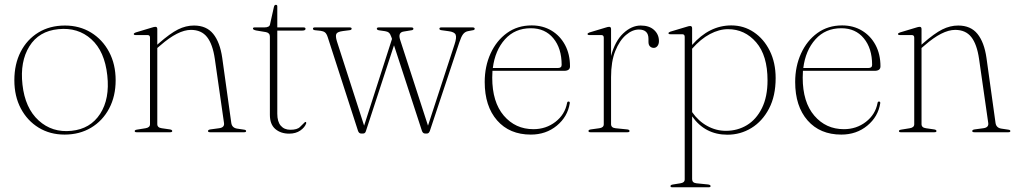

<svg xmlns="http://www.w3.org/2000/svg" viewBox="-20 -562 4319 816"><path d="M256 -453.5Q318 -453.5 366.8 -423.8Q415.5 -394 443.5 -341.5Q471.5 -289 471.5 -221Q471.5 -153 443.8 -100.8Q416 -48.5 367 -19.2Q318 10 254.5 10Q192.5 10 144.2 -19.5Q96 -49 68.5 -101Q41 -153 41 -221Q41 -289.5 67.8 -341.8Q94.5 -394 143 -423.8Q191.5 -453.5 256 -453.5ZM283.5 -6Q364 -14 405.5 -78Q447 -142 436 -241.5Q425 -344 368.2 -395.2Q311.5 -446.5 228 -438Q145 -430 104.8 -365Q64.5 -300 75.5 -202.5Q86.5 -102.5 144.2 -50Q202 2.5 283.5 -6Z M648.5 -438.5V-372L654.5 -377.5Q703 -420 736.5 -436.8Q770 -453.5 804.5 -453.5Q857.5 -453.5 886.2 -418Q915 -382.5 924.5 -316L963 -39.5Q966 -19 987 -15.5L1017 -11Q1026 -10 1026 -5Q1026 0 1018 0H873Q864 0 864 -5Q864 -10.5 874 -12L911 -17Q935 -20 932 -39.5L893 -311.5Q884 -374 860 -404.5Q836 -435 791.5 -435Q737 -435 661.5 -369L648.5 -358V-34.5Q648.5 -19.5 667.5 -17L702 -12Q712 -10.5 712 -5Q712 0 703.5 0H560Q552.5 0 552.5 -5Q552.5 -9.5 561.5 -11L598.5 -17Q617.5 -20 617.5 -34V-402Q617.5 -413 607 -413H556.5Q548.5 -413 548.5 -417.5Q548.5 -421 556.5 -424L624.5 -444.5Q635 -448 640.5 -448Q648.5 -448 648.5 -438.5Z M1110.5 -425.5 1068.5 -432.5Q1055 -435.5 1055 -440.5Q1055 -445.5 1062 -445.5H1103.5Q1125 -445.5 1127.5 -458L1144 -532Q1146 -541.5 1152 -541.5Q1158.5 -541.5 1158.5 -535.5V-445.5H1270Q1278.5 -445.5 1278.5 -439.5Q1278.5 -432 1264 -432H1158.5V-78.5Q1158.5 -45 1173.2 -27.8Q1188 -10.5 1214 -10.5Q1243.5 -10.5 1255 -22.5Q1266.5 -34.5 1276.5 -43.5Q1282 -45 1281.5 -38Q1275.5 -20.5 1256.2 -7.2Q1237 6 1209 6Q1173 6 1150 -13.8Q1127 -33.5 1127 -74V-406.5Q1127 -422 1110.5 -425.5Z M1523 5.5H1515Q1505.5 5.5 1501.5 -6L1373 -403.5Q1368 -419 1361.2 -424.2Q1354.5 -429.5 1343 -431L1319.5 -433.5Q1310 -434.5 1310 -440Q1310 -445.5 1318 -445.5H1466Q1474.5 -445.5 1474.5 -440Q1474.5 -434.5 1464.5 -433.5L1437 -430Q1414 -427 1409.5 -418Q1405 -409 1412 -386L1527.5 -28L1646 -396.5L1643.5 -404Q1639 -417.5 1633 -422.8Q1627 -428 1616.5 -429.5L1592 -433Q1581.5 -434.5 1581.5 -440Q1581.5 -445.5 1590 -445.5H1728Q1737 -445.5 1737 -439.5Q1737 -434 1726.5 -433L1696 -428Q1670.5 -424.5 1680.5 -393L1799 -28L1912 -374Q1921.5 -402.5 1916.5 -414.5Q1911.5 -426.5 1886 -429.5L1857 -433.5Q1847.5 -434.5 1847.5 -440Q1847.5 -445.5 1855.5 -445.5H1988.5Q1997.5 -445.5 1997.5 -439.5Q1997.5 -434 1987 -433L1968.5 -429.5Q1956 -427 1948 -416.5Q1940 -406 1932 -381.5L1807 -6Q1803 5.5 1794.5 5.5H1786.5Q1777 5.5 1773 -6.5L1654.5 -369.5L1535 -4.5Q1532 5.5 1523 5.5Z M2402.5 -280Q2402.5 -261 2377.5 -261H2073Q2072 -247 2072 -232Q2072 -128 2121.2 -70.5Q2170.5 -13 2247 -13Q2300.5 -13 2340.8 -44.2Q2381 -75.5 2390 -124Q2391 -130.5 2396 -130.5Q2402.5 -130.5 2401.5 -123Q2392.5 -66 2346.5 -28Q2300.5 10 2236 10Q2145.5 10 2092.8 -50.2Q2040 -110.5 2040 -213.5Q2040 -280 2065 -334.8Q2090 -389.5 2134.8 -421.8Q2179.5 -454 2239.5 -454Q2287 -454 2323.8 -432Q2360.5 -410 2381.5 -370.8Q2402.5 -331.5 2402.5 -280ZM2236 -442Q2168.5 -442 2126.2 -395Q2084 -348 2074.5 -273H2351.5Q2367 -273 2367 -286.5Q2367 -356.5 2331.8 -399.2Q2296.5 -442 2236 -442Z M2577 -438.5V-324Q2593.5 -387 2628.8 -420.2Q2664 -453.5 2703 -453.5Q2739.5 -453.5 2760 -434.5Q2780.5 -415.5 2780.5 -387.5Q2780.5 -374.5 2774.2 -366.5Q2768 -358.5 2758.5 -358.5Q2749 -358.5 2742.5 -364.8Q2736 -371 2736 -384V-397Q2736 -436.5 2695 -436.5Q2667.5 -436.5 2640.2 -413.2Q2613 -390 2595 -345.2Q2577 -300.5 2577 -234.5V-34.5Q2577 -19 2596 -17L2645.5 -12Q2655.5 -11 2655.5 -5Q2655.5 0 2647 0H2489Q2481 0 2481 -5.5Q2481 -10.5 2491 -12L2527 -17Q2546 -19.5 2546 -34V-402Q2546 -413 2535.5 -413H2485Q2477 -413 2477 -417.5Q2477 -421 2485 -424L2553 -444.5Q2563.5 -448 2569 -448Q2577 -448 2577 -438.5Z M2921.5 -442V-371Q2994.5 -454 3088 -454Q3141 -454 3183.8 -425.2Q3226.5 -396.5 3251.5 -346Q3276.5 -295.5 3276.5 -230Q3276.5 -154 3248.2 -100.2Q3220 -46.5 3173.5 -18Q3127 10.5 3071.5 10.5Q2976.5 10.5 2921.5 -67.5V199.5Q2921.5 215 2940 217L2989.5 222Q3000 223.5 3000 229Q3000 234 2991 234H2837.5Q2829.5 234 2829.5 229Q2829.5 223.5 2840.5 222L2871.5 217Q2890 214.5 2890 200.5V-405.5Q2890 -416.5 2879.5 -416.5H2829Q2821 -416.5 2821 -421Q2821 -424.5 2829 -427.5L2897.5 -448Q2908 -451.5 2913 -451.5Q2921.5 -451.5 2921.5 -442ZM3074 -438Q3036.5 -438 2997.2 -417.2Q2958 -396.5 2921.5 -355V-85.5Q2948 -47.5 2985.5 -26.8Q3023 -6 3065 -6Q3114.5 -6 3154.5 -30.2Q3194.5 -54.5 3218.2 -102.5Q3242 -150.5 3242 -220.5Q3242 -326 3193.8 -382Q3145.5 -438 3074 -438Z M3722 -280Q3722 -261 3697 -261H3392.5Q3391.5 -247 3391.5 -232Q3391.5 -128 3440.8 -70.5Q3490 -13 3566.5 -13Q3620 -13 3660.2 -44.2Q3700.5 -75.5 3709.5 -124Q3710.5 -130.5 3715.5 -130.5Q3722 -130.5 3721 -123Q3712 -66 3666 -28Q3620 10 3555.5 10Q3465 10 3412.2 -50.2Q3359.5 -110.5 3359.5 -213.5Q3359.5 -280 3384.5 -334.8Q3409.5 -389.5 3454.2 -421.8Q3499 -454 3559 -454Q3606.5 -454 3643.2 -432Q3680 -410 3701 -370.8Q3722 -331.5 3722 -280ZM3555.5 -442Q3488 -442 3445.8 -395Q3403.5 -348 3394 -273H3671Q3686.5 -273 3686.5 -286.5Q3686.5 -356.5 3651.2 -399.2Q3616 -442 3555.5 -442Z M3896.5 -438.5V-372L3902.5 -377.5Q3951 -420 3984.5 -436.8Q4018 -453.5 4052.5 -453.5Q4105.5 -453.5 4134.2 -418Q4163 -382.5 4172.5 -316L4211 -39.5Q4214 -19 4235 -15.5L4265 -11Q4274 -10 4274 -5Q4274 0 4266 0H4121Q4112 0 4112 -5Q4112 -10.5 4122 -12L4159 -17Q4183 -20 4180 -39.5L4141 -311.5Q4132 -374 4108 -404.5Q4084 -435 4039.5 -435Q3985 -435 3909.5 -369L3896.5 -358V-34.5Q3896.5 -19.5 3915.5 -17L3950 -12Q3960 -10.5 3960 -5Q3960 0 3951.5 0H3808Q3800.5 0 3800.5 -5Q3800.5 -9.5 3809.5 -11L3846.5 -17Q3865.5 -20 3865.5 -34V-402Q3865.5 -413 3855 -413H3804.5Q3796.5 -413 3796.5 -417.5Q3796.5 -421 3804.5 -424L3872.5 -444.5Q3883 -448 3888.5 -448Q3896.5 -448 3896.5 -438.5Z"/></svg>

Font: Fraunces 72pt S000 Thin
Style: Regular
Weight: 100
Version: Version 1.000; ttfautohint (v1.8.3)